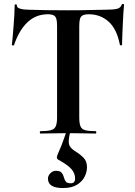

<svg xmlns="http://www.w3.org/2000/svg" viewBox="-20 -674 683 969"><path d="M222 -602Q161 -602 118.5 -561.5Q76 -521 51 -447Q50 -444 45 -444.5Q40 -445 40 -448Q42 -462 44 -487.5Q46 -513 48.5 -543Q51 -573 52.5 -601Q54 -629 54 -647Q54 -652 59.5 -652Q65 -652 65 -647Q65 -637 75.5 -632.5Q86 -628 99.5 -626.5Q113 -625 122 -625Q208 -622 323 -622Q393 -622 435 -623.5Q477 -625 516 -625Q552 -625 570.5 -629.5Q589 -634 594 -650Q595 -654 600.5 -654Q606 -654 606 -650Q604 -634 602.5 -605.5Q601 -577 599.5 -545.5Q598 -514 597 -487.5Q596 -461 596 -448Q596 -445 591 -445Q586 -445 585 -448Q570 -527 528.5 -564.5Q487 -602 428 -602Q408 -602 397.5 -596.5Q387 -591 383.5 -578Q380 -565 380 -542V-81Q380 -52 386 -37Q392 -22 409.5 -17Q427 -12 463 -12Q466 -12 466 -6Q466 0 463 0Q435 0 400 -1Q365 -2 323 -2Q283 -2 248 -1Q213 0 184 0Q181 0 181 -6Q181 -12 184 -12Q219 -12 237 -17Q255 -22 261.5 -37Q268 -52 268 -81V-544Q268 -566 264.5 -578.5Q261 -591 251 -596.5Q241 -602 222 -602ZM337 -19Q328 15 327 35.5Q326 56 335 68Q344 80 364 92Q385 105 402 122.5Q419 140 419 170Q419 194 407 218Q395 242 368.5 258.5Q342 275 297 275Q261 275 241.5 263.5Q222 252 222 227Q222 213 234 200.5Q246 188 262 188Q283 188 291 197.5Q299 207 302 219.5Q305 232 311.5 241.5Q318 251 337 251Q359 251 359 227Q359 201 341 180Q323 159 276 133Q269 130 267.5 124Q266 118 271 105Q284 76 290 60.5Q296 45 302 28Q308 11 319 -20Z"/></svg>

Font: Cormorant
Style: Bold
Weight: 700
Designer: Christian Thalmann (Catharsis Fonts)
Foundry: Catharsis Fonts
Version: Version 4.000